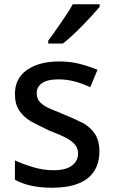

<svg xmlns="http://www.w3.org/2000/svg" viewBox="-20 -869 531 900"><path d="M225 11Q168 11 126 1.5Q84 -8 50 -26V-117Q87 -100 135 -85.5Q183 -71 229 -71Q289 -71 317.5 -93Q346 -115 346 -149Q346 -173 332.5 -190Q319 -207 290 -222.5Q261 -238 213 -256Q188 -268 166.5 -278.5Q145 -289 125 -300Q89 -322 69.5 -352Q50 -382 50 -428Q50 -502 107 -541.5Q164 -581 258 -581Q309 -581 352 -570Q395 -559 437 -542L403 -460Q368 -477 330.5 -487Q293 -497 253 -497Q203 -497 177.5 -479.5Q152 -462 152 -433Q152 -404 171 -386.5Q190 -369 220.5 -357Q251 -345 285 -330Q311 -320 332.5 -309.5Q354 -299 373 -290Q408 -269 427 -238Q446 -207 446 -160Q446 -104 420.5 -65.5Q395 -27 345.5 -8Q296 11 225 11ZM206 -665V-678Q215 -690 230 -711Q245 -732 262 -757Q279 -782 295 -806Q311 -830 321 -849H447V-837Q433 -820 411.5 -796.5Q390 -773 365 -747.5Q340 -722 316.5 -700.5Q293 -679 275 -665Z"/></svg>

Font: Menbere
Style: Regular
Weight: 400
Designer: Aleme Tadesse
Foundry: Sorkin Type Co
Version: Version 1.000